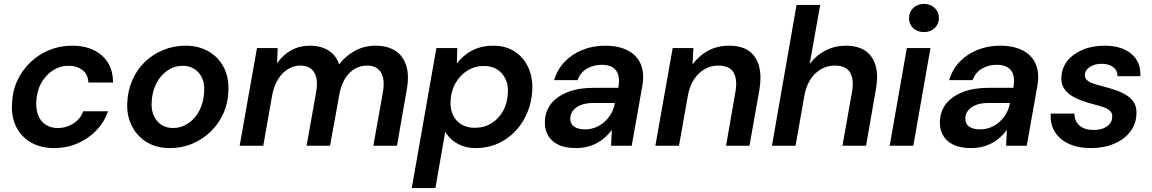

<svg xmlns="http://www.w3.org/2000/svg" viewBox="-20 -740 5849 975"><path d="M255 12Q187 12 137.5 -16.5Q88 -45 62.5 -95.5Q37 -146 41 -212Q43 -276 67.5 -329.5Q92 -383 133.5 -423Q175 -463 229.5 -485.5Q284 -508 347 -508Q441 -508 497.5 -458Q554 -408 554 -321H429Q427 -362 399 -384Q371 -406 328 -406Q285 -406 248.5 -382.5Q212 -359 189 -317.5Q166 -276 164 -221Q163 -191 170 -166.5Q177 -142 191.5 -125Q206 -108 226.5 -99Q247 -90 273 -90Q302 -90 327.5 -100Q353 -110 373 -129Q393 -148 403 -175H529Q509 -119 468.5 -77Q428 -35 373 -11.5Q318 12 255 12Z M842 12Q776 12 727 -17Q678 -46 651 -97.5Q624 -149 626 -214Q628 -277 651 -331Q674 -385 714.5 -424.5Q755 -464 808.5 -486Q862 -508 923 -508Q988 -508 1038 -479.5Q1088 -451 1115 -400.5Q1142 -350 1140 -283Q1139 -220 1115.5 -166.5Q1092 -113 1051 -73Q1010 -33 957 -10.5Q904 12 842 12ZM858 -90Q901 -90 936.5 -114Q972 -138 993.5 -180.5Q1015 -223 1017 -278Q1019 -319 1004.5 -347.5Q990 -376 965 -391Q940 -406 909 -406Q866 -406 830.5 -382Q795 -358 773.5 -315.5Q752 -273 750 -218Q748 -178 762.5 -149Q777 -120 802 -105Q827 -90 858 -90Z M1197 0 1285 -496H1390L1387 -420H1388Q1417 -462 1459.5 -485Q1502 -508 1553 -508Q1590 -508 1619.5 -497.5Q1649 -487 1670 -466.5Q1691 -446 1702 -414H1703Q1737 -458 1784 -483Q1831 -508 1887 -508Q1947 -508 1987 -482.5Q2027 -457 2043 -406.5Q2059 -356 2045 -282L1996 0H1876L1924 -270Q1936 -336 1915 -371.5Q1894 -407 1843 -407Q1811 -407 1783.5 -391.5Q1756 -376 1736 -346.5Q1716 -317 1706 -275L1656 0H1537L1585 -270Q1597 -336 1576 -371.5Q1555 -407 1504 -407Q1472 -407 1442.5 -389Q1413 -371 1392 -337.5Q1371 -304 1362 -256L1317 0Z M2071 215 2196 -496H2302L2300 -419H2301Q2322 -446 2349 -466Q2376 -486 2410 -497Q2444 -508 2484 -508Q2548 -508 2593.5 -478.5Q2639 -449 2662.5 -398Q2686 -347 2683 -282Q2680 -221 2657.5 -167.5Q2635 -114 2596.5 -73.5Q2558 -33 2507 -10.5Q2456 12 2396 12Q2358 12 2327.5 0.5Q2297 -11 2275 -30Q2253 -49 2241 -71L2191 215ZM2391 -91Q2438 -91 2475.5 -114Q2513 -137 2535 -177Q2557 -217 2559 -268Q2562 -307 2547.5 -338Q2533 -369 2505.5 -387Q2478 -405 2438 -405Q2391 -405 2353.5 -381.5Q2316 -358 2293 -317.5Q2270 -277 2268 -225Q2266 -186 2280.5 -155.5Q2295 -125 2323.5 -108Q2352 -91 2391 -91Z M2905 12Q2848 12 2812.5 -6.5Q2777 -25 2761 -56Q2745 -87 2747 -124Q2749 -177 2779.5 -214.5Q2810 -252 2864.5 -273Q2919 -294 2993 -294H3120Q3127 -334 3119.5 -359.5Q3112 -385 3091 -398Q3070 -411 3035 -411Q2994 -411 2960.5 -391.5Q2927 -372 2913 -333H2794Q2810 -387 2847 -426Q2884 -465 2937.5 -486.5Q2991 -508 3052 -508Q3122 -508 3168.5 -483.5Q3215 -459 3234 -413.5Q3253 -368 3242 -305L3188 0H3083L3087 -79H3086Q3071 -59 3052 -42Q3033 -25 3010.5 -13Q2988 -1 2961.5 5.5Q2935 12 2905 12ZM2950 -83Q2980 -83 3005.5 -93.5Q3031 -104 3051 -122.5Q3071 -141 3084.5 -165Q3098 -189 3102 -216V-217H2992Q2956 -217 2930.5 -207Q2905 -197 2891 -180Q2877 -163 2876 -140Q2875 -112 2895 -97.5Q2915 -83 2950 -83Z M3308 0 3396 -496H3501L3497 -414H3498Q3529 -457 3576 -482.5Q3623 -508 3682 -508Q3746 -508 3784 -480.5Q3822 -453 3835 -402Q3848 -351 3836 -282L3786 0H3667L3714 -270Q3726 -335 3705.5 -371Q3685 -407 3627 -407Q3591 -407 3559.5 -389.5Q3528 -372 3506 -339.5Q3484 -307 3474 -260L3428 0Z M3900 0 4025 -715H4145L4092 -417H4093Q4126 -460 4173 -484Q4220 -508 4275 -508Q4335 -508 4373.5 -482.5Q4412 -457 4426.5 -406.5Q4441 -356 4427 -282L4378 0H4258L4306 -270Q4318 -336 4297 -371.5Q4276 -407 4219 -407Q4182 -407 4150 -389Q4118 -371 4096 -337.5Q4074 -304 4065 -256L4020 0Z M4498 0 4585 -496H4705L4618 0ZM4672 -577Q4638 -577 4617 -597.5Q4596 -618 4596 -648Q4596 -679 4617.5 -699.5Q4639 -720 4673 -720Q4705 -720 4726.5 -699.5Q4748 -679 4748 -648Q4748 -618 4726.5 -597.5Q4705 -577 4672 -577Z M4911 12Q4854 12 4818.5 -6.5Q4783 -25 4767 -56Q4751 -87 4753 -124Q4755 -177 4785.5 -214.5Q4816 -252 4870.5 -273Q4925 -294 4999 -294H5126Q5133 -334 5125.5 -359.5Q5118 -385 5097 -398Q5076 -411 5041 -411Q5000 -411 4966.5 -391.5Q4933 -372 4919 -333H4800Q4816 -387 4853 -426Q4890 -465 4943.5 -486.5Q4997 -508 5058 -508Q5128 -508 5174.5 -483.5Q5221 -459 5240 -413.5Q5259 -368 5248 -305L5194 0H5089L5093 -79H5092Q5077 -59 5058 -42Q5039 -25 5016.5 -13Q4994 -1 4967.5 5.5Q4941 12 4911 12ZM4956 -83Q4986 -83 5011.5 -93.5Q5037 -104 5057 -122.5Q5077 -141 5090.5 -165Q5104 -189 5108 -216V-217H4998Q4962 -217 4936.5 -207Q4911 -197 4897 -180Q4883 -163 4882 -140Q4881 -112 4901 -97.5Q4921 -83 4956 -83Z M5519 12Q5453 12 5406 -10.5Q5359 -33 5335.5 -72.5Q5312 -112 5316 -163H5436Q5436 -140 5446.5 -121Q5457 -102 5479 -91Q5501 -80 5534 -80Q5564 -80 5584.5 -89Q5605 -98 5616.5 -112.5Q5628 -127 5628 -147Q5629 -165 5617.5 -176.5Q5606 -188 5584.5 -195.5Q5563 -203 5535 -210Q5505 -218 5475 -228.5Q5445 -239 5420.5 -254.5Q5396 -270 5382 -293Q5368 -316 5370 -348Q5372 -395 5400 -430.5Q5428 -466 5477 -487Q5526 -508 5589 -508Q5675 -508 5724.5 -467Q5774 -426 5771 -353H5655Q5655 -382 5633.5 -399Q5612 -416 5574 -416Q5537 -416 5513.5 -399.5Q5490 -383 5489 -360Q5488 -344 5500 -333Q5512 -322 5533.5 -315Q5555 -308 5586 -300Q5621 -291 5651.5 -280Q5682 -269 5705 -253.5Q5728 -238 5740.5 -215.5Q5753 -193 5751 -160Q5749 -109 5718.5 -70Q5688 -31 5636.5 -9.5Q5585 12 5519 12Z"/></svg>

Font: DM Sans 28pt SemiBold
Style: Italic
Weight: 600
Italic angle: -10°
Version: Version 4.004;gftools[0.9.30]